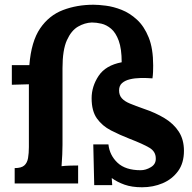

<svg xmlns="http://www.w3.org/2000/svg" viewBox="-20 -775 811 811"><path d="M580 16Q537 16 506 5Q475 -6 452 -23L454 7H378L374 -165H438Q443 -119 476.5 -87.5Q510 -56 574 -56Q596 -56 617.5 -69Q639 -82 638 -106Q638 -135 611 -151Q584 -167 527 -189Q486 -205 449 -224Q412 -243 389.5 -274.5Q367 -306 367 -360Q367 -410 396.5 -454.5Q426 -499 494 -512Q494 -569 481.5 -603Q469 -637 449.5 -653.5Q430 -670 408.5 -675Q387 -680 368 -680Q338 -679 309.5 -662.5Q281 -646 262.5 -605Q244 -564 244 -487V-163Q244 -149 243 -122.5Q242 -96 240 -73Q256 -75 277.5 -75.5Q299 -76 310 -76V0H42V-65Q70 -65 82.5 -76Q95 -87 98.5 -107.5Q102 -128 102 -154V-419L30 -417V-500H104Q112 -600 149.5 -655Q187 -710 246 -732.5Q305 -755 375 -755Q396 -755 427.5 -751Q459 -747 493.5 -733.5Q528 -720 558.5 -692Q589 -664 608 -617Q627 -570 627 -498Q627 -485 626.5 -471.5Q626 -458 624 -444Q599 -446 574 -445.5Q549 -445 528.5 -440Q508 -435 495.5 -424Q483 -413 483 -393Q483 -373 494.5 -360Q506 -347 529 -337.5Q552 -328 586 -316Q637 -299 675.5 -275.5Q714 -252 735.5 -218.5Q757 -185 757 -138Q757 -86 732 -52Q707 -18 667 -1Q627 16 580 16Z"/></svg>

Font: Lora
Style: Weight 700
Weight: 700
Designer: Olga Karpushina, Alexei Vanyashin (Cyrillic)
Foundry: Cyreal
Version: Version 3.001